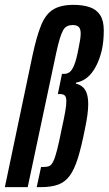

<svg xmlns="http://www.w3.org/2000/svg" viewBox="-29 -770 447 790"><path d="M-9 0 105 -543Q122 -622 140.5 -667Q159 -712 190 -731Q221 -750 273 -750Q312 -750 340 -740.5Q368 -731 383 -708Q398 -685 398 -645Q398 -622 396 -602Q394 -582 390 -564Q381 -526 366 -497.5Q351 -469 331 -452Q311 -435 284 -430L283 -426Q309 -420 321.5 -400Q334 -380 334 -342Q334 -321 330.5 -295.5Q327 -270 320 -237Q306 -166 291.5 -119.5Q277 -73 258 -47Q239 -21 210.5 -10.5Q182 0 139 0H122L140 -83H151Q165 -83 174 -87Q183 -91 190.5 -106.5Q198 -122 206 -153.5Q214 -185 225 -240Q235 -285 239.5 -311.5Q244 -338 244 -353Q244 -371 237.5 -377Q231 -383 218 -383H209L226 -466H235Q247 -466 257 -473Q267 -480 276 -501.5Q285 -523 293 -565Q298 -589 300.5 -605Q303 -621 303 -632Q303 -652 294.5 -659.5Q286 -667 271 -667Q258 -667 248 -662.5Q238 -658 231 -646Q224 -634 217 -611Q210 -588 202 -551L85 0Z"/></svg>

Font: Saira UltraCondensed
Style: Bold Italic
Weight: 700
Width: 1
Italic angle: -12°
Designer: Hector Gatti with collaboration of the Omnibus-Type team
Foundry: Omnibus-Type
Version: Version 1.101